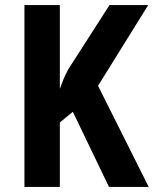

<svg xmlns="http://www.w3.org/2000/svg" viewBox="-20 -785 604 754"><path d="M564 -51H408L266 -346L215 -304V-51H76V-765H215V-436Q220 -451 227.5 -469.5Q235 -488 247 -511L410 -765H562L365 -448Z"/></svg>

Font: Noto Sans Tamil UI Condensed
Style: Bold
Weight: 700
Width: 3
Designer: Jelle Bosma - Monotype Design Team
Foundry: Monotype Imaging Inc.
Version: Version 2.004; ttfautohint (v1.8.4.7-5d5b)